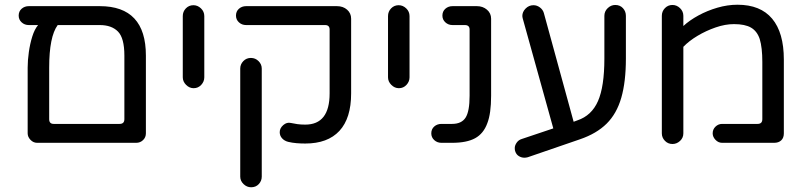

<svg xmlns="http://www.w3.org/2000/svg" viewBox="-20 -632 3412 812"><path d="M137 -28Q121 -28 109 -40.5Q97 -53 97 -68V-346Q97 -377 102 -412Q107 -447 116.5 -477.5Q126 -508 141 -526H102Q84 -526 71.5 -537.5Q59 -549 59 -566Q59 -584 71.5 -595Q84 -606 102 -606H402Q597 -606 597 -397V-68Q597 -51 585 -39.5Q573 -28 556 -28ZM207 -108H486Q506 -108 506 -128V-397Q506 -471 479 -498.5Q452 -526 402 -526H224Q188 -477 188 -346V-128Q188 -108 207 -108Z M799 -259Q781 -259 767 -273Q753 -287 753 -305V-564Q753 -583 766 -596.5Q779 -610 798 -610Q816 -610 830 -596.5Q844 -583 844 -564V-305Q844 -287 831 -273Q818 -259 799 -259Z M1271 -25Q1252 -25 1234 -26.5Q1216 -28 1199 -32Q1183 -36 1173 -47Q1163 -58 1163 -73Q1163 -90 1178 -103Q1193 -116 1210 -112Q1224 -109 1238 -107Q1252 -105 1271 -105Q1374 -105 1374 -237V-507Q1374 -526 1355 -526H1021Q1003 -526 990.5 -537.5Q978 -549 978 -566Q978 -584 990.5 -595Q1003 -606 1021 -606H1405Q1431 -606 1448 -591Q1465 -576 1465 -553V-237Q1465 -132 1415.5 -78.5Q1366 -25 1271 -25ZM1042 160Q1024 160 1010 146.5Q996 133 996 115V-342Q996 -360 1009 -373.5Q1022 -387 1041 -387Q1060 -387 1073.5 -373.5Q1087 -360 1087 -342V115Q1087 133 1074.5 146.5Q1062 160 1042 160Z M1667 -259Q1649 -259 1635 -273Q1621 -287 1621 -305V-564Q1621 -583 1634 -596.5Q1647 -610 1666 -610Q1684 -610 1698 -596.5Q1712 -583 1712 -564V-305Q1712 -287 1699 -273Q1686 -259 1667 -259Z M1847 -28Q1829 -28 1816.5 -39.5Q1804 -51 1804 -68Q1804 -86 1816.5 -97Q1829 -108 1847 -108H1892Q1932 -108 1949 -134.5Q1966 -161 1966 -227V-507Q1966 -526 1946 -526H1894Q1876 -526 1863.5 -537.5Q1851 -549 1851 -566Q1851 -584 1863.5 -595Q1876 -606 1894 -606H1997Q2022 -606 2039.5 -591Q2057 -576 2057 -553V-227Q2057 -152 2041 -111Q2025 -67 1989.5 -47.5Q1954 -28 1892 -28Z M2198 35Q2185 35 2174 28Q2163 21 2159 8Q2158 6 2157.5 2.5Q2157 -1 2157 -6Q2157 -17 2165 -28.5Q2173 -40 2186 -44L2320 -89L2191 -553Q2191 -554 2190.5 -555Q2190 -556 2190 -557Q2190 -559 2189.5 -561Q2189 -563 2189 -564Q2189 -582 2203 -596Q2217 -610 2236 -610Q2251 -610 2263.5 -600.5Q2276 -591 2280 -577L2406 -117L2422 -123Q2482 -143 2509 -204.5Q2536 -266 2536 -384V-565Q2536 -584 2550 -597.5Q2564 -611 2582 -611Q2602 -611 2614.5 -597.5Q2627 -584 2627 -565V-384Q2627 -286 2607.5 -218.5Q2588 -151 2545.5 -109Q2503 -67 2433 -43L2212 33Q2204 35 2198 35Z M2824 -23Q2805 -23 2792 -36.5Q2779 -50 2779 -68V-565Q2779 -584 2792 -597.5Q2805 -611 2824 -611Q2842 -611 2856 -597.5Q2870 -584 2870 -565V-522Q2896 -546 2933.5 -566.5Q2971 -587 3014 -599.5Q3057 -612 3099 -612Q3196 -612 3245.5 -553Q3295 -494 3295 -380V-68Q3295 -49 3284 -38.5Q3273 -28 3254 -28H3034Q3018 -28 3006 -40.5Q2994 -53 2994 -68Q2994 -85 3006 -96.5Q3018 -108 3034 -108H3184Q3204 -108 3204 -128V-370Q3204 -431 3193 -467Q3182 -500 3156.5 -515Q3131 -530 3084 -530Q3047 -530 3006.5 -516Q2966 -502 2930 -480.5Q2894 -459 2870 -434V-68Q2870 -49 2856 -36Q2842 -23 2824 -23Z"/></svg>

Font: Huninn
Style: Regular
Weight: 400
Designer: justfont
Foundry: justfont
Version: Version 1.003